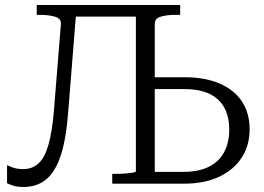

<svg xmlns="http://www.w3.org/2000/svg" viewBox="-20 -730 1048 763"><path d="M246 -710H565V-664H246ZM194 -287 222 -634Q224 -656 199 -663.5Q174 -671 137 -671H126V-710H285L251 -285Q243 -178 221.5 -112.5Q200 -47 163.5 -17Q127 13 73 13Q49 13 33 8Q17 3 8 -2V-74Q15 -70 31.5 -64Q48 -58 72 -58Q109 -58 133.5 -81Q158 -104 172.5 -154.5Q187 -205 194 -287ZM709 0H426V-39H436Q458 -39 477 -40.5Q496 -42 508 -44Q520 -46 520 -49V-710H696V-671H675Q644 -671 619.5 -664Q595 -657 595 -635V-47H708Q770 -47 810.5 -67.5Q851 -88 871 -126Q891 -164 891 -215Q891 -266 871.5 -302Q852 -338 812.5 -357Q773 -376 713 -376H568V-423H714Q796 -423 854 -397.5Q912 -372 942 -326Q972 -280 972 -216Q972 -152 940.5 -103.5Q909 -55 850.5 -27.5Q792 0 709 0Z"/></svg>

Font: Roboto Serif 36pt Light
Style: Regular
Weight: 300
Designer: Greg Gazdowicz
Foundry: Commercial Type
Version: Version 1.008